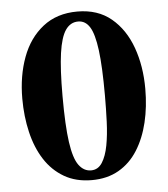

<svg xmlns="http://www.w3.org/2000/svg" viewBox="-50 -721 671 767"><g transform="rotate(-5 285.5 -338.0)"><path d="M288 0Q224 0 177 -27.5Q130 -55 99.5 -102.5Q69 -150 54 -213.5Q39 -277 39 -348Q39 -439 66.5 -513.5Q94 -588 150 -632Q206 -676 288 -676Q370 -676 424 -631Q478 -586 505 -511Q532 -436 532 -345Q532 -273 517 -210.5Q502 -148 472 -100.5Q442 -53 396 -26.5Q350 0 288 0ZM288 -39Q316 -39 332.5 -64.5Q349 -90 357 -132.5Q365 -175 367 -227.5Q369 -280 369 -333Q369 -448 360.5 -514Q352 -580 334.5 -608Q317 -636 288 -636Q257 -636 237.5 -608Q218 -580 209 -516.5Q200 -453 200 -345Q200 -226 209.5 -159.5Q219 -93 239 -66Q259 -39 288 -39Z"/></g></svg>

Font: Noto Nastaliq Urdu SemiBold
Style: Regular
Weight: 600
Version: Version 3.007